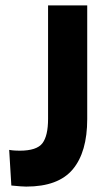

<svg xmlns="http://www.w3.org/2000/svg" viewBox="-20 -680 415 711"><path d="M22 7 14 -125Q25 -123 36 -122.5Q47 -122 53 -122Q116 -122 137 -149.5Q158 -177 158 -240V-660H303V-239Q303 -117 249.5 -53Q196 11 77 11Q68 11 55.5 10Q43 9 22 7Z"/></svg>

Font: Bricolage Grotesque 12pt Bricolage Grotesque 10pt Regular
Style: Bold
Weight: 700
Designer: Mathieu Triay
Foundry: Atelier Triay
Version: Version 1.001; ttfautohint (v1.8.4.7-5d5b);gftools[0.9.33.de